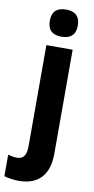

<svg xmlns="http://www.w3.org/2000/svg" viewBox="-153 -811 536 1094"><g transform="rotate(10 114.5 -264.0)"><path d="M56 -689C56 -635 86 -611 137 -611C188 -611 218 -635 218 -689C218 -743 190 -768 137 -768C85 -768 56 -744 56 -689ZM41 240C155 239 213 173 213 53V-549H61V37C61 90 42 112 8 112C-10 112 -26 109 -45 103V228C-20 236 13 240 41 240Z"/></g></svg>

Font: Noto Sans Gujarati Condensed ExtraBold
Style: Regular
Weight: 800
Width: 3
Designer: Jelle Bosma - Monotype Design Team, Universal Thirst
Foundry: Monotype Imaging Inc.
Version: Version 2.106